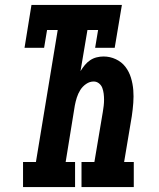

<svg xmlns="http://www.w3.org/2000/svg" viewBox="-20 -755 640 775"><path d="M73 0V-101H125L213 -634H170L158 -562H79L107 -735H472L443 -562H364L376 -634H333L305 -468Q313 -481 322.5 -492.5Q332 -504 344 -512Q356 -520 370 -523.5Q384 -527 398 -527Q424 -527 447.5 -516Q471 -505 486 -485.5Q501 -466 508.5 -441.5Q516 -417 518 -391.5Q520 -366 518 -339.5Q516 -313 512 -286L481 -101H520V0H309V-101H361L395 -303Q397 -315 398.5 -327.5Q400 -340 400 -352.5Q400 -365 398.5 -377Q397 -389 393 -400Q389 -411 379.5 -418.5Q370 -426 358 -426Q342 -426 327.5 -416Q313 -406 304 -391.5Q295 -377 290 -361Q285 -345 282 -329L245 -101H283V0Z"/></svg>

Font: Iosevka Curly Slab ExObl
Style: Bold
Weight: 700
Width: 7
Italic angle: -9°
Monospace: yes
Designer: Belleve Invis
Foundry: Belleve Invis
Version: Version 11.0.0; ttfautohint (v1.8.3)